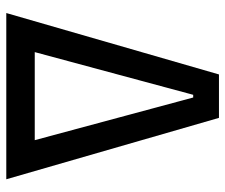

<svg xmlns="http://www.w3.org/2000/svg" viewBox="-74 -660 733 626"><g transform="rotate(90 293.0 -346.5)"><path d="M22 0H564L363.8 -693.4H222.2ZM149.4 -92.8 288.6 -609.4H297.4L436.5 -92.8Z"/></g></svg>

Font: CaskaydiaCove Nerd Font
Style: Regular
Weight: 400
Designer: Aaron Bell
Foundry: Saja Typeworks
Version: Version 2111.1;Nerd Fonts 2.3.3